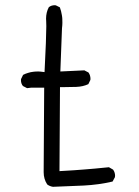

<svg xmlns="http://www.w3.org/2000/svg" viewBox="-20 -740 540 747"><path d="M427.2 -50.8Q427.7 -53.2 427.7 -57.4Q427.7 -61.5 426 -67.9Q424.3 -74.2 419.9 -80.1L403.8 -89.4Q341.3 -83 310.1 -80.8Q278.8 -78.6 267.6 -77.6Q245.6 -76.2 211.4 -74.2L213.4 -400.9H220.7Q248 -400.9 276.4 -401.9Q302.7 -402.8 323.7 -412.6L331.5 -428.7Q332 -430.7 332 -432.6Q332 -447.3 324.2 -458L308.1 -466.3L214.8 -461.9L221.2 -629.9Q222.7 -642.6 222.7 -651.1Q222.7 -659.7 222.4 -666.5Q222.2 -673.3 220.7 -681.2Q218.3 -696.8 212.9 -711.4L197.3 -719.2Q195.3 -719.7 193.4 -719.7Q179.2 -719.7 169.9 -711.9Q159.2 -691.9 159.2 -667Q159.2 -663.6 159.7 -658.2Q160.2 -652.8 160.2 -638.2Q160.2 -595.2 153.3 -459.5Q135.3 -461.9 129.4 -461.9Q123.5 -461.9 119.6 -461.7Q115.7 -461.4 110.4 -460.9Q105 -460.4 99.6 -459.2Q94.2 -458 89.4 -456.5Q79.1 -453.6 69.8 -448.7L62 -432.6Q61.5 -430.7 61.5 -428.7Q61.5 -414.6 69.3 -405.3L85.4 -397L101.1 -398.9H151.9L149.9 -75.7Q149.9 -72.8 149.9 -69.8Q149.9 -43.5 163.6 -22.5Q173.3 -15.1 186 -13.2Q246.1 -15.1 305.7 -18.1Q363.3 -21 418 -33.7Z"/></svg>

Font: Bakudai
Style: ExtraLight
Weight: 200
Version: Version 1.48